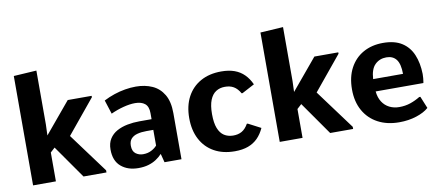

<svg xmlns="http://www.w3.org/2000/svg" viewBox="-68 -1026 2983 1300"><g transform="rotate(-10 1423.0 -376.5)"><path d="M70.1 0V-752L227 -761.7V-391.1L224.3 -316.1L401.4 -528.3H565.8V-518.8L374.2 -285.9L574.7 -14.6V0H416.8L257.9 -226.8L227 -198.5V0Z M793.7 8.6Q720.9 8.6 674.7 -30.7Q628.5 -69.9 628.5 -147.7Q628.5 -191.6 647.6 -221.4Q666.6 -251.3 698.7 -268.9Q730.9 -286.5 771.3 -294.4Q811.8 -302.2 854.5 -302.2H937.9V-343.7Q937.9 -389.5 913.6 -409.1Q889.4 -428.7 846.2 -428.7Q810.6 -428.7 766 -417.2Q721.4 -405.7 678.5 -385.9L647.7 -481.7Q683.3 -500 720.9 -512.6Q758.5 -525.2 796.5 -531.6Q834.6 -538 870.6 -538Q933.1 -538 982.8 -515.9Q1032.4 -493.8 1061.4 -445.1Q1090.4 -396.4 1090.4 -317V0H973.7L958.3 -59.7Q939.9 -40 916.5 -24.6Q893.1 -9.2 862.9 -0.3Q832.7 8.6 793.7 8.6ZM841.3 -78.4Q873.5 -78.4 898.2 -91.4Q922.9 -104.3 937 -121.2V-228.8H889.4Q854.1 -228.8 826.7 -221.5Q799.2 -214.2 783.8 -196.8Q768.4 -179.5 768.4 -149.3Q768.4 -111.2 790.4 -94.8Q812.4 -78.4 841.3 -78.4Z M1456.8 9.8Q1374.8 9.8 1315 -23.6Q1255.2 -57 1222.7 -118.7Q1190.2 -180.3 1190.2 -264.6Q1190.2 -349 1223 -410.4Q1255.8 -471.8 1315.9 -505.2Q1376 -538.6 1458 -538.6Q1510.5 -538.6 1549.2 -524.4Q1587.9 -510.2 1615.3 -482.5Q1642.8 -454.9 1661.3 -414.3L1575.4 -368.8H1569Q1550.1 -402.5 1524.3 -417.5Q1498.5 -432.4 1463.1 -431.8Q1429.2 -431.8 1402.8 -414.9Q1376.4 -398 1361.6 -361.2Q1346.9 -324.4 1346.9 -264.6Q1346.9 -204 1361.3 -167.3Q1375.8 -130.7 1401.7 -114.1Q1427.5 -97.6 1461.9 -97Q1497.4 -96.4 1523 -111Q1548.7 -125.7 1567.7 -159.5H1574L1660.2 -114.6Q1641.6 -73.9 1614.2 -46.3Q1586.7 -18.7 1548 -4.4Q1509.4 9.8 1456.8 9.8Z M1765.9 0V-752L1922.8 -761.7V-391.1L1920.1 -316.1L2097.2 -528.3H2261.6V-518.8L2070 -285.9L2270.5 -14.6V0H2112.6L1953.7 -226.8L1922.8 -198.5V0Z M2586.8 9.8Q2503.5 9.8 2441 -23.5Q2378.5 -56.8 2343.9 -118.4Q2309.3 -180 2309.3 -264.2Q2309.3 -349.4 2342 -410.8Q2374.7 -472.3 2433.5 -505.4Q2492.4 -538.6 2569.9 -538.6Q2649.8 -538.6 2699.5 -506.7Q2749.2 -474.8 2773.1 -417.9Q2797.1 -361 2798.8 -285.4Q2798.8 -270.2 2797.5 -256.8Q2796.1 -243.4 2794.8 -234.6Q2793.6 -225.8 2793 -223.6H2464.8Q2469 -180.9 2488 -151.4Q2506.9 -122 2537.2 -106.8Q2567.4 -91.6 2604.8 -91.6Q2646.4 -91.6 2682 -103.8Q2717.6 -116 2748.5 -135.2H2756.6L2790.3 -53Q2759.4 -25.3 2705.3 -7.8Q2651.3 9.8 2586.8 9.8ZM2462.5 -308.8H2667.9Q2667.5 -377.2 2644 -407.8Q2620.5 -438.4 2575.8 -438.4Q2529.1 -438.4 2497.8 -407.9Q2466.4 -377.3 2462.5 -308.8Z"/></g></svg>

Font: Comme
Style: Regular
Weight: 400
Designer: Vernon Adams
Foundry: Vernon Adams
Version: Version 1.000;gftools[0.9.27]